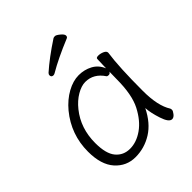

<svg xmlns="http://www.w3.org/2000/svg" viewBox="-201 -835 977 977"><g transform="rotate(-45 287.5 -347.0)"><path d="M389 -659Q287 -617 219 -577Q213 -574 209 -574Q194 -574 194 -589Q194 -595 200 -601Q256 -651 343 -708Q347 -710 355 -710Q363 -710 380 -696Q397 -682 397 -672Q397 -662 389 -659ZM487 -457Q474 -368 474 -196Q474 -89 509 -34Q511 -30 511 -23Q511 -16 500.5 -2.5Q490 11 478 11Q456 11 439.5 -39.5Q423 -90 421 -126Q385 -53 329.5 -18.5Q274 16 209.5 16Q145 16 101.5 -32.5Q58 -81 58 -175Q58 -298 136 -393Q172 -436 215.5 -460Q259 -484 299.5 -484Q340 -484 373.5 -466Q407 -448 423 -410Q425 -456 425 -475Q425 -484 440.5 -484Q456 -484 471.5 -477Q487 -470 487 -459ZM423 -386Q418 -376 408.5 -376Q399 -376 396 -380Q359 -436 299 -436Q271 -436 237.5 -416.5Q204 -397 176 -362Q115 -286 115 -180Q115 -103 144 -68.5Q173 -34 220 -34Q267 -34 312.5 -66Q358 -98 390 -160Q422 -222 422 -334Q422 -361 423 -386Z"/></g></svg>

Font: LXGW WenKai Light
Style: Regular
Weight: 300
Designer: LXGW / Fontworks Inc.
Foundry: LXGW / Fontworks Inc.
Version: Version 1.501; October 10, 2024